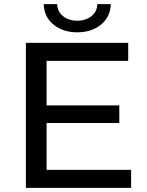

<svg xmlns="http://www.w3.org/2000/svg" viewBox="-20 -907 710 927"><path d="M613 -87V0H105V-700H599V-613H205V-398H556V-313H205V-87ZM191 -887H256Q257 -851 284.5 -829Q312 -807 353 -807Q394 -807 421.5 -829Q449 -851 450 -887H515Q513 -825 467.5 -788Q422 -751 353 -751Q284 -751 238.5 -788Q193 -825 191 -887Z"/></svg>

Font: APTA Sans Medium
Style: Bold
Weight: 500
Version: Version 7.200